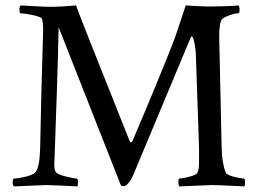

<svg xmlns="http://www.w3.org/2000/svg" viewBox="-20 -666 929 689"><path d="M163.1 -641.6Q199.2 -641.6 252.9 -646.5Q259.8 -624 446.3 -157.2Q447.3 -155.3 450.2 -155.3Q454.1 -155.3 455.1 -159.2Q550.8 -383.8 607.4 -529.3Q607.4 -529.3 646.5 -646.5Q709 -642.6 727.5 -642.6Q788.1 -642.6 836.9 -646.5Q839.8 -637.7 839.8 -631.8Q839.8 -618.2 835 -618.2H833Q822.3 -618.2 804.7 -611.8Q787.1 -605.5 778.3 -598.6Q766.6 -589.8 766.6 -533.2Q766.6 -517.6 775.4 -136.7Q776.4 -81.1 790 -46.9Q793.9 -38.1 819.3 -31.7Q844.7 -25.4 855.5 -25.4Q859.4 -25.4 859.4 -11.7Q859.4 -2.9 857.4 2.9Q759.8 -2 741.2 -2Q736.3 -2 624 2.9Q620.1 -1 620.1 -12.7Q620.1 -25.4 624 -25.4Q633.8 -25.4 653.8 -30.3Q673.8 -35.2 682.6 -40Q694.3 -46.9 694.3 -82V-133.8L682.6 -477.5Q681.6 -493.2 677.2 -514.2Q672.9 -535.2 668 -535.2Q666 -535.2 663.1 -528.3L459 -40Q440.4 2 422.9 2Q419.9 2 414.1 0L190.4 -568.4Q188.5 -474.6 184.6 -353.5Q180.7 -232.4 177.7 -153.8Q174.8 -75.2 174.8 -73.2Q174.8 -55.7 180.7 -47.9Q186.5 -40 216.3 -32.7Q246.1 -25.4 255.9 -25.4Q259.8 -25.4 259.8 -10.7Q259.8 -2.9 257.8 2.9Q160.2 -2 144.5 -2Q142.6 -2 30.3 2.9Q25.4 -2 25.4 -11.7Q25.4 -25.4 30.3 -25.4Q43.9 -25.4 70.8 -31.7Q97.7 -38.1 106.4 -46.9Q122.1 -64.5 124 -131.8Q126 -233.4 128.4 -332Q130.9 -430.7 132.8 -486.8Q134.8 -543 134.8 -558.6Q134.8 -583 130.9 -597.7Q127.9 -605.5 97.7 -611.8Q67.4 -618.2 53.7 -618.2Q49.8 -618.2 49.8 -631.8Q49.8 -642.6 53.7 -646.5Q70.3 -645.5 90.3 -644.5Q110.4 -643.6 127 -642.6Q143.6 -641.6 163.1 -641.6Z"/></svg>

Font: Crimson Text
Style: Regular
Weight: 400
Version: Version 0.13